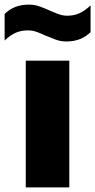

<svg xmlns="http://www.w3.org/2000/svg" viewBox="-58 -811 412 831"><path d="M53.5 0V-548.5H242V0ZM229.5 -631.5Q204.5 -631.5 182.2 -639.8Q160 -648 139 -657Q120 -666 101.2 -672.8Q82.5 -679.5 63 -679.5Q33.5 -679.5 10 -669.2Q-13.5 -659 -38 -635.5V-750.5Q2.5 -791 66.5 -791Q91.5 -791 113.8 -783Q136 -775 157 -765.5Q176 -757 194.8 -750Q213.5 -743 233 -743Q262.5 -743 286 -753.8Q309.5 -764.5 334 -787.5V-672Q293.5 -631.5 229.5 -631.5Z"/></svg>

Font: Encode Sans Condensed Thin ExtraBold
Style: Regular
Weight: 800
Version: Version 3.002